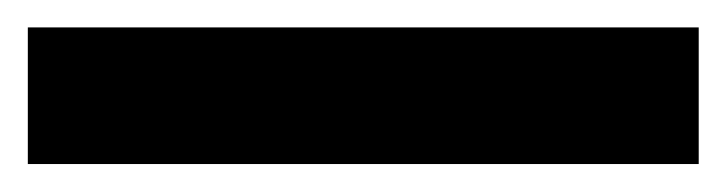

<svg xmlns="http://www.w3.org/2000/svg" viewBox="-22 55 522 138"><path d="M480.2 172.9H-2V74.7H480.2Z"/></svg>

Font: Noto Sans Meetei Mayek
Style: Regular
Weight: 400
Designer: Monotype Design Team and Neelakash Kshetrimayum
Foundry: Monotype Imaging Inc.
Version: Version 2.002